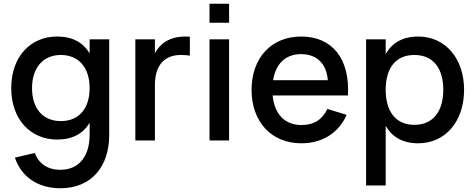

<svg xmlns="http://www.w3.org/2000/svg" viewBox="-20 -750 2538 1025"><path d="M285 -555C143.5 -555 40 -448.5 40 -279.5C40 -112.5 143 -5 285 -5C368 -5 424.5 -37.5 458.5 -94.5V-30C458.5 81.5 404 156.5 302 156.5C235 156.5 187.5 124.5 166 66.5L59.5 91.5C95 197.5 186 255 302 255C471 255 563 135.5 563 -28.5V-540H458.5V-465C424.5 -522 368.5 -555 285 -555ZM305 -103.5C209.5 -103.5 151 -170 151 -279.5C151 -386.5 208.5 -456.5 305 -456.5C399.5 -456.5 458.5 -390 458.5 -279.5C458.5 -173 403.5 -103.5 305 -103.5Z M993.5 -554C986 -554.5 978 -555 970.5 -555C882 -555 833 -515 807 -465.5V-540H702.5V0H807V-297C807 -403.5 860 -456.5 945 -456.5C964 -456.5 980 -455.5 993.5 -453Z M1203 -628.5V-730H1098.5V-628.5ZM1203 0V-540H1098.5V0Z M1588.5 -82.5C1501 -82.5 1445 -140.5 1435.5 -240.5H1837.5C1848.5 -434 1756 -555 1587.5 -555C1429.5 -555 1323 -442 1323 -270C1323 -100 1429 15 1588.5 15C1700.5 15 1788 -40 1830.5 -137L1727.5 -168.5C1701 -112 1657 -82.5 1588.5 -82.5ZM1438 -322C1452 -410.5 1505 -461 1587.5 -461C1671 -461 1723 -410.5 1730 -322Z M2039 240V-78.5C2072.5 -20 2128 15 2212.5 15C2357.5 15 2457.5 -101.5 2457.5 -270.5C2457.5 -437.5 2358 -555 2212.5 -555C2128.5 -555 2072.5 -520 2039 -461.5V-540H1934.5V240ZM2192.5 -83.5C2091.5 -83.5 2039 -156.5 2039 -270.5C2039 -380.5 2087.5 -456.5 2192.5 -456.5C2294.5 -456.5 2346.5 -383.5 2346.5 -270.5C2346.5 -160 2295.5 -83.5 2192.5 -83.5Z"/></svg>

Font: Vela Sans SemBd
Style: Regular
Weight: 600
Designer: Principal design: Mikhail Sharanda - project Manrope.
Design modification: Ravid Balaliev
Foundry: Mikhail Sharanda
Version: Version 1.001